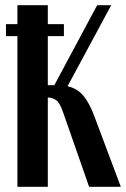

<svg xmlns="http://www.w3.org/2000/svg" viewBox="-20 -719 485 739"><path d="M323 0 222 -289Q210 -324 196 -333.5Q182 -343 164 -344V0H47V-699H164V-391H189L354 -699H408L240 -387Q277 -379 300.5 -351Q324 -323 343 -272L445 0ZM3 -626H226V-580H3Z"/></svg>

Font: Moniqa ExtBd Paragraph
Style: Regular
Weight: 800
Designer: Rajesh Rajput
Foundry: Rajesh Rajput
Version: Version 1.000